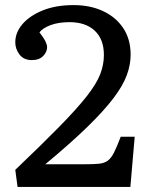

<svg xmlns="http://www.w3.org/2000/svg" viewBox="-20 -734 604 754"><path d="M49 0 40 -67Q147 -169 215 -238.5Q283 -308 321 -356.5Q359 -405 373.5 -442.5Q388 -480 388 -518Q388 -580 352 -613.5Q316 -647 253 -647Q210 -647 179 -635.5Q148 -624 135 -607Q152 -585 158.5 -571.5Q165 -558 165 -549Q165 -530 149.5 -514Q134 -498 105 -498Q73 -498 56.5 -520Q40 -542 40 -568Q40 -606 68 -639Q96 -672 147.5 -693Q199 -714 269 -714Q334 -714 384.5 -690.5Q435 -667 464 -623.5Q493 -580 493 -519Q493 -480 478 -439Q463 -398 426 -349Q389 -300 324 -236.5Q259 -173 158 -89H316Q348 -89 368.5 -91Q389 -93 402.5 -102.5Q416 -112 427.5 -134.5Q439 -157 454 -197H509L492 0Z"/></svg>

Font: Literata 7pt
Style: Regular
Weight: 400
Designer: Latin by Veronika Burian and Jose Scaglione. Greek by Irene Vlachou. Cyrillic by Vera Evstafieva.
Foundry: TypeTogether
Version: Version 3.002